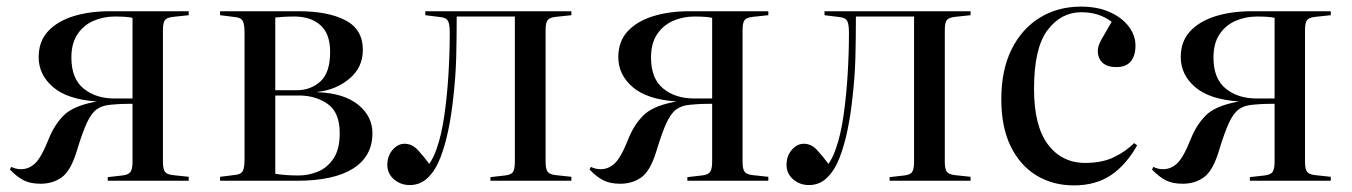

<svg xmlns="http://www.w3.org/2000/svg" viewBox="-20 -547 4092 581"><path d="M103 9Q72 9 51.5 -1.5Q31 -12 10 -34L14 -42Q28 -35 44 -35Q67 -35 86 -52.5Q105 -70 128 -128Q144 -168 171.5 -196.5Q199 -225 263 -238L273 -240Q184 -246 140.5 -283.5Q97 -321 97 -374Q97 -422 125.5 -452.5Q154 -483 202.5 -498Q251 -513 312 -513H551V-501L504 -496Q485 -494 479 -486Q473 -478 473 -455V-58Q473 -36 479 -27.5Q485 -19 504 -17L551 -12V0H306V-11L350 -16Q369 -18 375 -27Q381 -36 381 -58V-233Q367 -233 351 -232.5Q335 -232 314 -230Q289 -228 272.5 -216Q256 -204 242.5 -174.5Q229 -145 212 -89Q194 -30 167 -10.5Q140 9 103 9ZM326 -249H381V-493Q373 -495 359.5 -496Q346 -497 328 -497Q293 -497 263 -484Q233 -471 214.5 -443.5Q196 -416 196 -373Q196 -309 233 -279Q270 -249 326 -249Z M646 0V-12L694 -18Q710 -20 715 -30Q720 -40 720 -66V-447Q720 -473 715 -483Q710 -493 694 -495L646 -501V-513H884Q973 -513 1025.5 -485.5Q1078 -458 1078 -396Q1078 -343 1037.5 -309Q997 -275 941 -269V-268Q1021 -265 1064 -230Q1107 -195 1107 -144Q1107 -74 1048.5 -37Q990 0 878 0ZM813 -274H878Q920 -274 949.5 -300.5Q979 -327 979 -390Q979 -445 949.5 -471Q920 -497 871 -497Q852 -497 836.5 -496Q821 -495 813 -494ZM884 -16Q913 -16 941.5 -27.5Q970 -39 989 -67Q1008 -95 1008 -144Q1008 -207 971.5 -232.5Q935 -258 885 -258H813V-21Q833 -18 850 -17Q867 -16 884 -16Z M1220 13Q1192 13 1172 -4.5Q1152 -22 1152 -48Q1152 -75 1168 -93.5Q1184 -112 1204 -112Q1227 -112 1244.5 -93Q1262 -74 1279 -51Q1293 -72 1301 -96Q1316 -138 1324.5 -197Q1333 -256 1337 -321.5Q1341 -387 1341 -447Q1341 -473 1336 -483Q1331 -493 1315 -495L1267 -501V-513H1709V-501L1662 -496Q1643 -494 1637 -486Q1631 -478 1631 -455V-58Q1631 -36 1637 -27.5Q1643 -19 1662 -17L1709 -12V0H1464V-11L1508 -16Q1527 -18 1532.5 -27Q1538 -36 1538 -58V-497H1362Q1362 -434 1360.5 -374Q1359 -314 1351 -246Q1346 -199 1336.5 -153Q1327 -107 1312.5 -69.5Q1298 -32 1275 -9.5Q1252 13 1220 13Z M1857 9Q1826 9 1805.5 -1.5Q1785 -12 1764 -34L1768 -42Q1782 -35 1798 -35Q1821 -35 1840 -52.5Q1859 -70 1882 -128Q1898 -168 1925.5 -196.5Q1953 -225 2017 -238L2027 -240Q1938 -246 1894.5 -283.5Q1851 -321 1851 -374Q1851 -422 1879.5 -452.5Q1908 -483 1956.5 -498Q2005 -513 2066 -513H2305V-501L2258 -496Q2239 -494 2233 -486Q2227 -478 2227 -455V-58Q2227 -36 2233 -27.5Q2239 -19 2258 -17L2305 -12V0H2060V-11L2104 -16Q2123 -18 2129 -27Q2135 -36 2135 -58V-233Q2121 -233 2105 -232.5Q2089 -232 2068 -230Q2043 -228 2026.5 -216Q2010 -204 1996.5 -174.5Q1983 -145 1966 -89Q1948 -30 1921 -10.5Q1894 9 1857 9ZM2080 -249H2135V-493Q2127 -495 2113.5 -496Q2100 -497 2082 -497Q2047 -497 2017 -484Q1987 -471 1968.5 -443.5Q1950 -416 1950 -373Q1950 -309 1987 -279Q2024 -249 2080 -249Z M2428 13Q2400 13 2380 -4.5Q2360 -22 2360 -48Q2360 -75 2376 -93.5Q2392 -112 2412 -112Q2435 -112 2452.5 -93Q2470 -74 2487 -51Q2501 -72 2509 -96Q2524 -138 2532.5 -197Q2541 -256 2545 -321.5Q2549 -387 2549 -447Q2549 -473 2544 -483Q2539 -493 2523 -495L2475 -501V-513H2917V-501L2870 -496Q2851 -494 2845 -486Q2839 -478 2839 -455V-58Q2839 -36 2845 -27.5Q2851 -19 2870 -17L2917 -12V0H2672V-11L2716 -16Q2735 -18 2740.5 -27Q2746 -36 2746 -58V-497H2570Q2570 -434 2568.5 -374Q2567 -314 2559 -246Q2554 -199 2544.5 -153Q2535 -107 2520.5 -69.5Q2506 -32 2483 -9.5Q2460 13 2428 13Z M3230 14Q3166 14 3116.5 -16Q3067 -46 3038.5 -104Q3010 -162 3010 -247Q3010 -335 3041 -397.5Q3072 -460 3126.5 -493.5Q3181 -527 3251 -527Q3301 -527 3338 -510.5Q3375 -494 3395.5 -467Q3416 -440 3416 -409Q3416 -379 3402 -361.5Q3388 -344 3358 -344Q3330 -344 3316 -357.5Q3302 -371 3302 -393Q3302 -408 3313 -427.5Q3324 -447 3344 -481Q3306 -510 3252 -510Q3191 -510 3150 -456Q3109 -402 3109 -278Q3109 -166 3151 -110Q3193 -54 3264 -54Q3315 -54 3351 -71.5Q3387 -89 3412 -114L3421 -107Q3387 -47 3341 -16.5Q3295 14 3230 14Z M3559 9Q3528 9 3507.5 -1.5Q3487 -12 3466 -34L3470 -42Q3484 -35 3500 -35Q3523 -35 3542 -52.5Q3561 -70 3584 -128Q3600 -168 3627.5 -196.5Q3655 -225 3719 -238L3729 -240Q3640 -246 3596.5 -283.5Q3553 -321 3553 -374Q3553 -422 3581.5 -452.5Q3610 -483 3658.5 -498Q3707 -513 3768 -513H4007V-501L3960 -496Q3941 -494 3935 -486Q3929 -478 3929 -455V-58Q3929 -36 3935 -27.5Q3941 -19 3960 -17L4007 -12V0H3762V-11L3806 -16Q3825 -18 3831 -27Q3837 -36 3837 -58V-233Q3823 -233 3807 -232.5Q3791 -232 3770 -230Q3745 -228 3728.5 -216Q3712 -204 3698.5 -174.5Q3685 -145 3668 -89Q3650 -30 3623 -10.5Q3596 9 3559 9ZM3782 -249H3837V-493Q3829 -495 3815.5 -496Q3802 -497 3784 -497Q3749 -497 3719 -484Q3689 -471 3670.5 -443.5Q3652 -416 3652 -373Q3652 -309 3689 -279Q3726 -249 3782 -249Z"/></svg>

Font: Display Regular
Style: Regular
Weight: 400
Designer: Latin by Veronika Burian and Jose Scaglione. Greek by Irene Vlachou. Cyrillic by Vera Evstafieva.
Foundry: TypeTogether
Version: Version 3.002